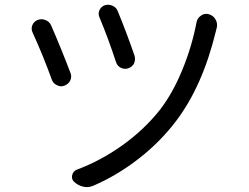

<svg xmlns="http://www.w3.org/2000/svg" viewBox="-20 -761 1040 802"><path d="M395.5 -688.5Q388.7 -704.1 395.5 -718.8Q402.3 -733.4 418 -739.3Q424.8 -741.2 431.6 -741.2Q440.4 -741.2 449.2 -737.3Q465.8 -730.5 471.7 -714.8Q509.8 -622.1 542 -528.3Q543.9 -521.5 543.9 -514.6Q543.9 -505.9 540 -496.1Q532.2 -481.4 515.6 -475.6Q509.8 -473.6 502.9 -473.6Q494.1 -473.6 485.4 -477.5Q469.7 -485.4 464.8 -501Q432.6 -599.6 395.5 -688.5ZM800.8 -667Q803.7 -685.5 820.3 -696.3Q830.1 -703.1 841.8 -703.1Q847.7 -703.1 853.5 -701.2Q872.1 -695.3 880.9 -678.7Q886.7 -668 886.7 -656.2Q886.7 -649.4 884.8 -642.6Q883.8 -636.7 881.8 -630.9Q826.2 -401.4 715.8 -255.9Q648.4 -167 558.1 -97.2Q467.8 -27.3 370.1 14.6Q356.4 20.5 342.8 20.5Q335 20.5 327.1 18.6Q305.7 13.7 289.1 -2Q277.3 -13.7 281.7 -30.3Q286.1 -46.9 301.8 -52.7Q399.4 -88.9 490.7 -153.8Q582 -218.8 648.4 -302.7Q701.2 -371.1 741.2 -468.3Q781.2 -565.4 800.8 -667ZM116.2 -625Q112.3 -632.8 112.3 -641.6Q112.3 -648.4 115.2 -656.2Q122.1 -671.9 137.7 -677.7Q145.5 -680.7 153.3 -680.7Q162.1 -680.7 170.9 -676.8Q187.5 -669.9 194.3 -653.3Q238.3 -551.8 274.4 -456.1Q277.3 -449.2 277.3 -441.4Q277.3 -432.6 273.4 -424.8Q265.6 -409.2 249 -403.3Q242.2 -400.4 235.4 -400.4Q226.6 -400.4 217.8 -405.3Q202.1 -412.1 196.3 -428.7Q159.2 -531.2 116.2 -625Z"/></svg>

Font: Gen Jyuu Gothic Regular
Style: Regular
Weight: 400
Designer: [Source Han Sans]
Ryoko NISHIZUKA  (kana & ideographs); Paul D. Hunt (Latin, Greek & Cyrillic); Wenlong ZHANG  (bopomofo
Version: Version 1.002.20150607